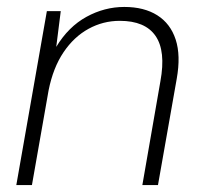

<svg xmlns="http://www.w3.org/2000/svg" viewBox="-20 -533 580 553"><path d="M27 0 115 -501H155L142 -398Q177 -456 229 -484.5Q281 -513 338 -513Q395 -513 433 -489Q471 -465 486 -419Q501 -373 489 -306L435 0H390L442 -299Q458 -386 428 -429.5Q398 -473 325 -473Q277 -473 235 -450Q193 -427 163 -382.5Q133 -338 120 -273L72 0Z"/></svg>

Font: DM Sans 17pt ExtraLight
Style: Italic
Weight: 250
Italic angle: -10°
Version: Version 4.004;gftools[0.9.30]